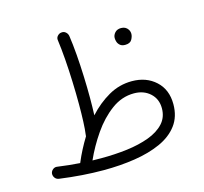

<svg xmlns="http://www.w3.org/2000/svg" viewBox="-95 -728 909 854"><g transform="rotate(-15 359.5 -300.5)"><path d="M54.7 -25.9Q56.2 -36.6 65.2 -43.7Q74.2 -50.8 85.4 -48.8Q137.2 -41.5 188 -38.1Q188.5 -39.1 189 -40.5Q200.2 -67.4 214.1 -94.2Q228 -121.1 243.7 -146.5Q243.7 -148.9 244.1 -151.9Q247.6 -177.2 249 -212.9Q250.5 -248.5 250.5 -291Q250.5 -341.8 248.5 -396.2Q246.6 -450.7 242.7 -501.5Q238.8 -552.2 233.4 -591.3Q231.4 -602.5 239 -611.1Q246.6 -619.6 256.3 -620.6Q268.1 -622.6 276.9 -615.2Q285.6 -607.9 287.6 -596.7Q293.5 -557.1 297.4 -507.8Q301.3 -458.5 303.2 -406.7Q305.2 -355 305.2 -307.6Q305.2 -264.2 303.7 -227.1Q345.2 -272.9 395.5 -301.8Q445.8 -330.6 503.4 -330.6Q569.8 -330.6 613 -291Q656.2 -251.5 656.2 -184.1Q656.2 -127 626.7 -87.6Q597.2 -48.3 545.2 -24.9Q493.2 -1.5 425.3 9Q357.4 19.5 281.2 19.5Q185.1 19.5 78.1 4.9Q66.4 2.9 60.1 -6.1Q53.7 -15.1 54.7 -25.9ZM498.5 -275.9Q442.4 -275.9 394.3 -240.2Q346.2 -204.6 308.1 -149.4Q270 -94.2 243.7 -35.2Q264.2 -34.7 284.2 -34.7Q346.7 -34.7 403.6 -41.7Q460.4 -48.8 505.4 -65.4Q550.3 -82 576.2 -110.1Q602.1 -138.2 602.1 -179.7Q602.1 -222.7 572.8 -249.3Q543.5 -275.9 498.5 -275.9ZM480 -535.6Q480 -548.8 490.2 -560.1Q500.5 -571.3 518.6 -571.3Q540 -571.3 550.8 -554.7Q556.6 -545.4 556.6 -534.7Q556.6 -522.5 548.6 -508.3Q540.5 -494.1 517.6 -494.1Q502.4 -494.1 494.1 -501.5Q485.8 -508.8 482.9 -518.1Q480 -526.4 480 -535.6Z"/></g></svg>

Font: Mikhak-DS2-FD Light
Style: Regular
Weight: 300
Designer: Amin Abedi
Version: Version 3.2